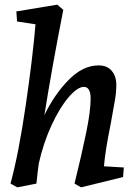

<svg xmlns="http://www.w3.org/2000/svg" viewBox="-20 -790 590 822"><path d="M132 -686 53 -698 50 -741 225 -770 251 -748Q203 -504 170 -297Q213 -386 274 -448Q335 -510 402 -510Q439 -510 458.5 -486.5Q478 -463 478 -427Q478 -397 472.5 -363.5Q467 -330 454 -260Q431 -147 425 -78L510 -73L507 -32L327 12L299 -4Q330 -130 349 -222Q368 -314 368 -368Q368 -418 339 -418Q312 -418 274 -374Q236 -330 201 -254.5Q166 -179 146 -90Q141 -54 136 -4L54 12L25 -4Q60 -133 90 -338Q120 -543 132 -686Z"/></svg>

Font: Andada Pro SemiBold
Style: Italic
Weight: 600
Italic angle: -6.99998°
Designer: Carolina Giovagnoli
Foundry: Huerta Tipografica
Version: Version 3.005